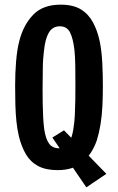

<svg xmlns="http://www.w3.org/2000/svg" viewBox="-20 -726 507 825"><path d="M227 5Q177 5 144 -12.5Q111 -30 91.5 -63Q72 -96 61 -141Q54 -171 50.5 -205Q47 -239 46 -277.5Q45 -316 45 -357Q45 -384 46 -410Q47 -436 49 -460.5Q51 -485 54.5 -508.5Q58 -532 64 -554Q82 -621 123.5 -663.5Q165 -706 241 -706Q294 -706 327 -686Q360 -666 379.5 -630Q399 -594 409 -546Q417 -505 419.5 -456Q422 -407 422 -356Q422 -312 420 -270.5Q418 -229 412 -192Q406 -155 396 -123Q376 -65 336 -30Q296 5 227 5ZM233 -89Q251 -89 263.5 -99Q276 -109 284 -128.5Q292 -148 296 -177Q300 -201 301.5 -230.5Q303 -260 303.5 -293.5Q304 -327 304 -359Q304 -402 303.5 -441.5Q303 -481 300 -510Q294 -562 280.5 -587.5Q267 -613 237 -613Q206 -613 190 -586Q174 -559 169 -508Q167 -492 165.5 -473Q164 -454 164 -433Q164 -412 163.5 -389.5Q163 -367 163 -346Q163 -312 163.5 -280.5Q164 -249 165.5 -221.5Q167 -194 170 -171Q176 -130 190.5 -109.5Q205 -89 233 -89ZM351 79 205 -135 255 -166 437 21Z"/></svg>

Font: Truculenta
Style: Bold
Weight: 700
Designer: Ivan Castro, Eva Sanz & Omnibus-Type Team
Foundry: Omnibus-Type
Version: Version 1.002